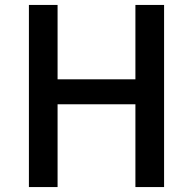

<svg xmlns="http://www.w3.org/2000/svg" viewBox="-20 -757 781 777"><path d="M97 0V-737H213V-436H528V-737H644V0H528V-335H213V0Z"/></svg>

Font: Source Han Sans Medium
Style: Regular
Weight: 500
Designer: Ryoko NISHIZUKA Ë•øÂ°öÊ∂ºÂ≠ê (kana, bopomofo & ideographs); Paul D. Hunt (Latin, Greek & Cyrillic); Sandoll Communicatio
Foundry: Adobe
Version: Version 2.004;hotconv 1.0.118;makeotfexe 2.5.65603